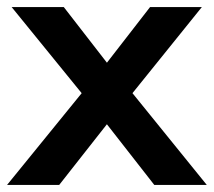

<svg xmlns="http://www.w3.org/2000/svg" viewBox="-23 -525 607 545"><path d="M-3 0 232 -289V-232L10 -505H158L303 -318H258L403 -505H550L330 -232V-289L564 0H415L258 -201H303L145 0Z"/></svg>

Font: Mulish ExtraLight
Style: Regular
Weight: 200
Designer: Vernon Adams
Foundry: Vernon Adams
Version: Version 3.603